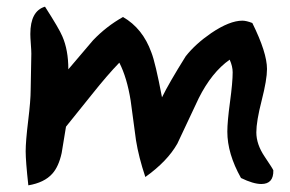

<svg xmlns="http://www.w3.org/2000/svg" viewBox="-20 -494 871 576"><path d="M703 40Q662 -33 662 -99Q662 -129 670 -188Q678 -247 678 -277Q678 -295 669 -315Q615 -277 576 -199Q544 -131 512 -63Q482 -10 416 37Q396 -23 388 -73Q380 -133 372 -192Q361 -261 338 -306Q303 -270 256 -211Q217 -162 178 -114Q171 -74 165 -35Q156 6 137 27Q113 54 65 62Q57 -11 57 -40Q57 -70 64.5 -131.5Q72 -193 72 -224Q72 -242 73 -278Q74 -314 74 -333Q74 -342 72.5 -362Q71 -382 71 -392Q71 -461 115 -474Q158 -407 167 -385Q185 -344 185 -286Q254 -367 259 -373Q299 -415 349 -443Q408 -409 434 -337Q446 -307 466 -202Q487 -245 537 -325Q566 -362 614 -395Q669 -432 707 -432Q719 -432 737 -425Q781 -336 781 -287Q781 -255 765 -192.5Q749 -130 749 -97Q749 -61 774 -24Q799 13 800 17Q801 58 764 58Q740 58 703 40Z"/></svg>

Font: Wortlaut AH
Style: SemiBold
Weight: 600
Designer: Andreas Höfeld
Foundry: Fontgrube AH
Version: Version 2.59